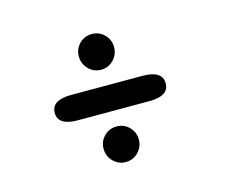

<svg xmlns="http://www.w3.org/2000/svg" viewBox="-70 -604 759 626"><g transform="rotate(-15 309.5 -291.0)"><path d="M101 -289.5Q101 -332.5 168 -332.5H409Q475.5 -332.5 475.5 -289.5Q475.5 -247 409 -247H168Q101 -247 101 -289.5ZM284 -75Q259 -75 241.8 -92.8Q224.5 -110.5 224.5 -135.5Q224.5 -160 241.8 -177.5Q259 -195 284 -195Q309 -195 326.2 -177.5Q343.5 -160 343.5 -135.5Q343.5 -110.5 326.2 -92.8Q309 -75 284 -75ZM284 -386.5Q259 -386.5 241.8 -404.5Q224.5 -422.5 224.5 -447.5Q224.5 -472 241.8 -489.5Q259 -507 284 -507Q309 -507 326.2 -489.5Q343.5 -472 343.5 -447.5Q343.5 -422.5 326.2 -404.5Q309 -386.5 284 -386.5Z"/></g></svg>

Font: Sono Monospace Medium
Style: Regular
Weight: 500
Designer: Tyler Finck
Foundry: Tyler Finck
Version: Version 2.112